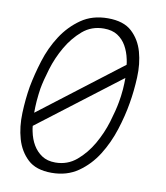

<svg xmlns="http://www.w3.org/2000/svg" viewBox="-84 -810 767 889"><g transform="rotate(10 300.0 -365.0)"><path d="M218 10Q145 10 106 -26.5Q67 -63 51 -118.5Q35 -174 37.5 -240Q40 -306 50 -365Q61 -424 81.5 -490Q102 -556 138 -611.5Q174 -667 226.5 -703.5Q279 -740 352 -740Q426 -740 465 -704Q504 -668 519.5 -613Q535 -558 532 -493Q529 -428 519 -371Q509 -310 487.5 -243Q466 -176 430.5 -119.5Q395 -63 342.5 -26.5Q290 10 218 10ZM227 -40Q284 -40 326.5 -76Q369 -112 398.5 -163.5Q428 -215 445 -271Q462 -327 469 -367Q474 -393 477 -428Q479 -454 479 -482L95 -189Q96 -176 99 -163Q106 -128 122 -101Q138 -74 163.5 -57Q189 -40 227 -40ZM474 -543Q473 -555 470 -568Q463 -602 447.5 -629.5Q432 -657 406.5 -673.5Q381 -690 342 -690Q284 -690 242 -654Q200 -618 170.5 -567Q141 -516 124 -460Q107 -404 100 -365Q96 -339 93 -305Q91 -278 91 -250Z"/></g></svg>

Font: Maple Mono Thin
Style: Italic
Weight: 250
Italic angle: -10°
Monospace: yes
Designer: subframe7536
Version: Version 7.000